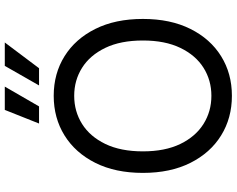

<svg xmlns="http://www.w3.org/2000/svg" viewBox="-114 -868 992 805"><g transform="rotate(-90 382.5 -466.0)"><path d="M382.8 9.8Q289.6 9.8 216.6 -35.4Q143.6 -80.6 101.6 -164.3Q59.6 -248 59.6 -363.3Q59.6 -479 101.6 -562.7Q143.6 -646.5 216.6 -691.9Q289.6 -737.3 382.8 -737.3Q476.1 -737.3 548.8 -691.9Q621.6 -646.5 663.3 -562.7Q705.1 -479 705.1 -363.3Q705.1 -248 663.3 -164.3Q621.6 -80.6 548.8 -35.4Q476.1 9.8 382.8 9.8ZM382.8 -76.2Q447.8 -76.2 500.2 -109.1Q552.7 -142.1 583.7 -206.3Q614.7 -270.5 614.7 -363.3Q614.7 -457 583.7 -521.2Q552.7 -585.4 500.2 -618.4Q447.8 -651.4 382.8 -651.4Q317.4 -651.4 264.6 -618.2Q211.9 -585 180.9 -520.8Q149.9 -456.5 149.9 -363.3Q149.9 -270.5 180.9 -206.5Q211.9 -142.6 264.6 -109.4Q317.4 -76.2 382.8 -76.2ZM338.4 -798.8H266.6L323.7 -942.4H421.4ZM498.5 -798.8H426.3L508.3 -942.4H606.4Z"/></g></svg>

Font: Inter Variable LoSnoCo
Style: Regular
Weight: 400
Designer: Rasmus Andersson
Foundry: rsms
Version: Version 4.000;git-a52131595; featfreeze: case,dlig,ss01,ss02